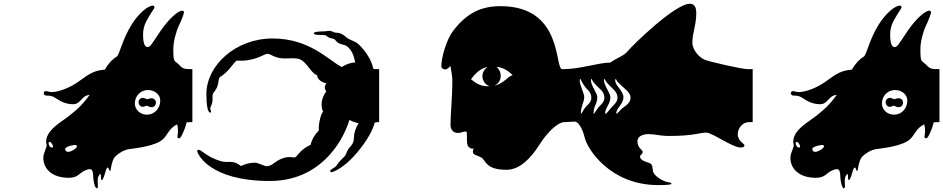

<svg xmlns="http://www.w3.org/2000/svg" viewBox="-20 -812 5050 1028"><path d="M498 196C503 196 504 192 504 184C504 178 503 169 503 158C503 132 513 120 518 120C523 120 517 152 525 152C533 152 542 116 547 100C550 91 553 85 557 85C559 85 561 87 562 91C565 100 567 104 569 104C572 104 573 91 577 73C581 55 587 36 597 26C617 7 644 -10 674 -14C704 -18 816 -30 854 -68C875 -89 883 -113 905 -131C912 -137 919 -142 928 -146C932 -135 933 -123 933 -112C933 -103 932 -95 931 -89C928 -72 932 -72 941 -72C950 -72 974 -131 977 -149C978 -153 978 -155 979 -157L1000 -158H1010V-442H1000C971 -442 962 -444 949 -455C941 -464 931 -473 919 -482C908 -490 908 -515 908 -551C908 -587 922 -642 938 -675C954 -708 965 -740 965 -746C965 -751 961 -755 956 -755C932 -755 881 -707 840 -647C789 -571 784 -560 770 -560C756 -560 746 -578 746 -627C746 -676 767 -704 781 -729C795 -754 807 -766 807 -773C807 -778 803 -782 799 -782C771 -782 722 -739 687 -684C634 -601 620 -518 605 -509C591 -500 568 -485 541 -439C485 -435 458 -417 406 -379C353 -340 292 -319 256 -319C245 -319 234 -324 226 -324C218 -324 214 -319 214 -313C214 -307 219 -300 230 -300C241 -300 256 -301 276 -288C296 -275 326 -254 371 -254C414 -254 414 -300 460 -304C439 -275 416 -247 388 -223C350 -190 325 -173 305 -159C261 -128 227 -94 227 -53C227 -48 228 -44 229 -40C235 -24 212 1 212 33C212 88 254 140 349 140C396 140 406 115 429 104C452 93 454 94 464 94C474 94 479 111 479 131C479 151 487 196 498 196ZM240 -47C240 -50 243 -52 247 -52C253 -52 264 -36 264 -27C264 -24 262 -22 259 -22C248 -22 240 -33 240 -47ZM329 -14C329 -28 375 -36 381 -36C387 -36 392 -33 392 -29C392 -17 360 1 346 1C332 1 329 -8 329 -14ZM702 -258C702 -298 733 -330 772 -330C809 -330 838 -305 838 -274C838 -231 807 -198 767 -198C731 -198 702 -224 702 -258ZM722 -265C722 -251 732 -240 745 -240C754 -240 759 -246 765 -246C771 -246 779 -238 792 -238C804 -238 815 -248 815 -262C815 -275 805 -286 792 -286C779 -286 775 -281 768 -281C761 -281 757 -288 745 -288C732 -288 722 -278 722 -265Z M1425 157C1684 157 1811 -39 1851 -170C1865 -162 1882 -156 1900 -152C1883 -126 1875 -97 1875 -75C1875 -46 1860 -31 1853 -24C1842 -13 1835 6 1832 14C1829 22 1822 29 1810 40C1798 51 1782 73 1778 79C1774 85 1748 95 1748 103C1748 107 1750 110 1755 110C1759 110 1818 93 1891 6C1952 -66 1979 -124 1986 -155C1991 -157 1996 -158 2000 -158H2010V-442H1989C1986 -442 1982 -443 1978 -445C1973 -480 1942 -536 1901 -574C1882 -592 1850 -599 1840 -608C1830 -617 1814 -629 1803 -633C1792 -637 1785 -637 1777 -637C1769 -637 1756 -647 1745 -647C1734 -647 1726 -644 1713 -644C1700 -644 1660 -643 1660 -634C1660 -626 1679 -625 1688 -625C1697 -625 1719 -626 1725 -622C1731 -618 1737 -612 1746 -609C1755 -606 1767 -605 1773 -600C1779 -595 1780 -587 1797 -579C1814 -571 1828 -575 1845 -558C1873 -530 1876 -499 1882 -478C1853 -476 1829 -466 1810 -453C1740 -488 1640 -606 1439 -606C1243 -606 1085 -463 1085 -308C1085 -249 1092 -209 1106 -209C1109 -209 1110 -212 1110 -216C1110 -220 1106 -222 1106 -232C1106 -242 1118 -254 1118 -276C1118 -293 1117 -306 1121 -312C1125 -318 1141 -336 1146 -356C1151 -376 1150 -396 1160 -401C1170 -406 1193 -425 1208 -443C1221 -458 1241 -485 1246 -487C1249 -488 1259 -487 1271 -487C1349 -487 1396 -524 1412 -524C1430 -524 1450 -499 1505 -499C1520 -499 1535 -500 1549 -500C1567 -500 1584 -498 1596 -489C1622 -470 1632 -450 1650 -430C1660 -419 1671 -411 1678 -409C1678 -387 1705 -369 1729 -366C1724 -361 1719 -354 1719 -344C1719 -337 1722 -329 1727 -321L1724 -319C1714 -304 1702 -281 1702 -253C1702 -241 1704 -227 1710 -213C1700 -209 1684 -150 1687 -113C1668 -95 1649 -66 1643 -36C1597 -17 1577 14 1566 26C1564 29 1560 31 1555 31H1552C1546 30 1539 29 1530 29C1521 29 1509 30 1495 35C1450 50 1439 78 1407 78C1396 78 1364 59 1343 59C1317 59 1290 67 1270 77C1238 51 1217 55 1193 55C1183 55 1172 54 1159 50C1082 26 1062 -10 1041 -10C1038 -10 1036 -7 1036 -3C1036 8 1096 157 1425 157Z M2693 97C2762 97 2822 36 2868 -37C2914 -110 2970 -158 3000 -158H3010V-442H2990C2948 -442 2998 -779 2660 -779C2554 -779 2479 -741 2407 -648C2370 -600 2343 -504 2343 -457C2343 -445 2357 -440 2364 -440C2372 -440 2382 -448 2392 -459C2396 -427 2402 -412 2402 -372C2402 -308 2392 -188 2392 -144C2392 -111 2414 -100 2432 -100C2450 -100 2466 -111 2476 -107C2480 -106 2480 -98 2480 -88V-66C2480 -50 2481 -34 2488 -27C2497 -18 2503 -16 2507 -16C2511 -16 2513 -17 2516 -18C2513 -11 2512 -5 2512 0C2512 7 2515 12 2522 16C2533 22 2557 28 2565 38C2586 65 2599 97 2693 97ZM2502 -387C2522 -418 2557 -449 2591 -453C2571 -440 2563 -422 2563 -404C2563 -380 2579 -356 2602 -351C2560 -346 2531 -364 2502 -387ZM2627 -353C2649 -363 2661 -384 2661 -406C2661 -423 2654 -441 2638 -454C2664 -453 2700 -437 2725 -409C2714 -407 2705 -400 2696 -392C2687 -384 2658 -360 2627 -353Z M3504 179C3557 179 3575 176 3575 172C3575 170 3573 167 3568 166C3545 162 3526 155 3504 139C3493 131 3478 118 3476 104C3473 84 3475 68 3457 61C3447 57 3407 48 3407 27C3407 15 3421 15 3421 2C3421 -12 3393 -17 3393 -57C3393 -80 3419 -94 3452 -94C3485 -94 3514 -84 3563 -84C3693 -84 3728 -102 3761 -102C3794 -102 3901 -22 3946 -22C3962 -22 3966 -28 3966 -34C3966 -43 3930 -56 3930 -94C3930 -126 3957 -158 3989 -158H4010V-442H3981C3953 -442 3786 -480 3756 -491C3726 -502 3687 -543 3687 -584C3687 -637 3708 -676 3708 -744C3708 -763 3703 -792 3674 -792C3593 -792 3363 -566 3339 -536C3319 -512 3282 -502 3248 -477C3187 -477 3085 -442 3000 -442H2990V-158H3000C3020 -158 3039 -161 3058 -161C3079 -161 3102 -113 3110 -77C3124 -14 3247 179 3504 179ZM3084 -381C3084 -387 3085 -389 3086 -389C3088 -389 3090 -386 3092 -381C3096 -371 3112 -345 3124 -334C3136 -323 3146 -309 3146 -288C3146 -267 3131 -255 3116 -239C3101 -223 3090 -192 3090 -206C3090 -244 3108 -265 3108 -292C3108 -314 3084 -354 3084 -381ZM3144 -381C3144 -387 3145 -389 3146 -389C3148 -389 3150 -386 3152 -381C3156 -371 3182 -345 3194 -334C3206 -323 3216 -309 3216 -288C3216 -267 3201 -255 3186 -239C3171 -223 3158 -192 3158 -206C3158 -244 3178 -255 3178 -292C3178 -314 3144 -354 3144 -381ZM3214 -381C3214 -387 3215 -389 3216 -389C3218 -389 3220 -386 3222 -381C3226 -371 3252 -345 3264 -334C3276 -323 3286 -309 3286 -288C3286 -267 3271 -255 3256 -239C3241 -223 3220 -192 3220 -206C3220 -234 3248 -255 3248 -292C3248 -314 3214 -354 3214 -381ZM3274 -381C3274 -387 3275 -389 3276 -389C3278 -389 3280 -386 3282 -381C3286 -371 3317 -345 3329 -334C3341 -323 3356 -309 3356 -288C3356 -267 3339 -251 3321 -239C3296 -223 3280 -192 3280 -206C3280 -234 3318 -255 3318 -292C3318 -324 3274 -354 3274 -381Z M4498 196C4503 196 4504 192 4504 184C4504 178 4503 169 4503 158C4503 132 4513 120 4518 120C4523 120 4517 152 4525 152C4533 152 4542 116 4547 100C4550 91 4553 85 4557 85C4559 85 4561 87 4562 91C4565 100 4567 104 4569 104C4572 104 4573 91 4577 73C4581 55 4587 36 4597 26C4617 7 4644 -10 4674 -14C4704 -18 4816 -30 4854 -68C4875 -89 4883 -113 4905 -131C4912 -137 4919 -142 4928 -146C4932 -135 4933 -123 4933 -112C4933 -103 4932 -95 4931 -89C4928 -72 4932 -72 4941 -72C4950 -72 4974 -131 4977 -149C4978 -153 4978 -155 4979 -157L5000 -158H5010V-442H5000C4971 -442 4962 -444 4949 -455C4941 -464 4931 -473 4919 -482C4908 -490 4908 -515 4908 -551C4908 -587 4922 -642 4938 -675C4954 -708 4965 -740 4965 -746C4965 -751 4961 -755 4956 -755C4932 -755 4881 -707 4840 -647C4789 -571 4784 -560 4770 -560C4756 -560 4746 -578 4746 -627C4746 -676 4767 -704 4781 -729C4795 -754 4807 -766 4807 -773C4807 -778 4803 -782 4799 -782C4771 -782 4722 -739 4687 -684C4634 -601 4620 -518 4605 -509C4591 -500 4568 -485 4541 -439C4485 -435 4458 -417 4406 -379C4353 -340 4292 -319 4256 -319C4245 -319 4234 -324 4226 -324C4218 -324 4214 -319 4214 -313C4214 -307 4219 -300 4230 -300C4241 -300 4256 -301 4276 -288C4296 -275 4326 -254 4371 -254C4414 -254 4414 -300 4460 -304C4439 -275 4416 -247 4388 -223C4350 -190 4325 -173 4305 -159C4261 -128 4227 -94 4227 -53C4227 -48 4228 -44 4229 -40C4235 -24 4212 1 4212 33C4212 88 4254 140 4349 140C4396 140 4406 115 4429 104C4452 93 4454 94 4464 94C4474 94 4479 111 4479 131C4479 151 4487 196 4498 196ZM4240 -47C4240 -50 4243 -52 4247 -52C4253 -52 4264 -36 4264 -27C4264 -24 4262 -22 4259 -22C4248 -22 4240 -33 4240 -47ZM4329 -14C4329 -28 4375 -36 4381 -36C4387 -36 4392 -33 4392 -29C4392 -17 4360 1 4346 1C4332 1 4329 -8 4329 -14ZM4702 -258C4702 -298 4733 -330 4772 -330C4809 -330 4838 -305 4838 -274C4838 -231 4807 -198 4767 -198C4731 -198 4702 -224 4702 -258ZM4722 -265C4722 -251 4732 -240 4745 -240C4754 -240 4759 -246 4765 -246C4771 -246 4779 -238 4792 -238C4804 -238 4815 -248 4815 -262C4815 -275 4805 -286 4792 -286C4779 -286 4775 -281 4768 -281C4761 -281 4757 -288 4745 -288C4732 -288 4722 -278 4722 -265Z"/></svg>

Font: Teranoptia Furiae
Style: Regular
Weight: 400
Designer: Ariel Martín Pérez
Foundry: Tunera Type Foundry
Version: Version 1.001;FEAKit 1.0